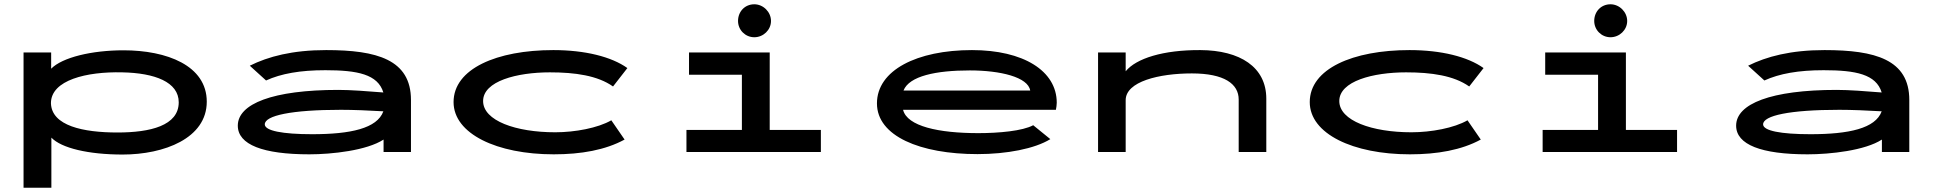

<svg xmlns="http://www.w3.org/2000/svg" viewBox="-20 -710 9040 897"><path d="M90 167H220V-67C267 -18 393 12 553 12C747 12 946 -64 946 -235C946 -404 759 -475 557 -475C409 -475 271 -442 219 -389V-465H90ZM529 -91C369 -91 221 -122 218 -228C218 -336 385 -376 551 -372C703 -369 815 -327 815 -232C815 -123 682 -91 529 -91Z M1425 11C1531 11 1694 -7 1772 -58V0H1900V-243C1900 -432 1740 -476 1504 -476C1346 -476 1233 -446 1147 -403L1223 -334C1293 -366 1382 -382 1500 -382C1650 -382 1745 -363 1771 -278C1696 -284 1618 -290 1561 -290C1254 -290 1091 -225 1091 -123C1091 -34 1209 11 1425 11ZM1217 -129C1217 -170 1341 -197 1573 -197C1629 -197 1705 -194 1771 -190C1742 -110 1618 -83 1438 -83C1300 -83 1217 -99 1217 -129Z M2567 11C2695 11 2808 -9 2898 -58L2836 -148C2774 -112 2666 -92 2574 -92C2390 -92 2237 -146 2237 -238C2237 -331 2395 -372 2549 -372C2667 -372 2772 -357 2844 -306L2911 -392C2837 -445 2713 -476 2565 -476C2301 -476 2099 -389 2099 -233C2099 -85 2301 11 2567 11Z M3504 -536C3546 -536 3582 -570 3582 -612C3582 -654 3546 -690 3504 -690C3460 -690 3428 -656 3428 -612C3428 -570 3462 -536 3504 -536ZM3187 0H3815V-103H3576V-465H3199V-361H3446V-103H3187Z M4547 10C4683 10 4814 -15 4887 -60L4807 -125C4758 -98 4645 -88 4551 -88C4365 -88 4218 -120 4199 -197H4913C4915 -208 4917 -219 4917 -230C4917 -379 4761 -476 4521 -476C4264 -476 4077 -382 4077 -227C4077 -74 4279 10 4547 10ZM4201 -287C4228 -355 4353 -381 4511 -381C4653 -381 4783 -350 4793 -287Z M5110 0H5239V-242C5239 -329 5395 -367 5548 -367C5700 -367 5767 -318 5767 -245V0H5896V-249C5896 -397 5773 -475 5588 -476C5414 -477 5288 -437 5239 -377V-465H5110Z M6567 11C6695 11 6808 -9 6898 -58L6836 -148C6774 -112 6666 -92 6574 -92C6390 -92 6237 -146 6237 -238C6237 -331 6395 -372 6549 -372C6667 -372 6772 -357 6844 -306L6911 -392C6837 -445 6713 -476 6565 -476C6301 -476 6099 -389 6099 -233C6099 -85 6301 11 6567 11Z M7504 -536C7546 -536 7582 -570 7582 -612C7582 -654 7546 -690 7504 -690C7460 -690 7428 -656 7428 -612C7428 -570 7462 -536 7504 -536ZM7187 0H7815V-103H7576V-465H7199V-361H7446V-103H7187Z M8425 11C8531 11 8694 -7 8772 -58V0H8900V-243C8900 -432 8740 -476 8504 -476C8346 -476 8233 -446 8147 -403L8223 -334C8293 -366 8382 -382 8500 -382C8650 -382 8745 -363 8771 -278C8696 -284 8618 -290 8561 -290C8254 -290 8091 -225 8091 -123C8091 -34 8209 11 8425 11ZM8217 -129C8217 -170 8341 -197 8573 -197C8629 -197 8705 -194 8771 -190C8742 -110 8618 -83 8438 -83C8300 -83 8217 -99 8217 -129Z"/></svg>

Font: Inconsolata UltraExpanded
Style: Bold
Weight: 700
Width: 9
Monospace: yes
Designer: Raph Levien, Cyreal, Brenton Simpson
Foundry: Raph Levien, Cyreal, Google
Version: Version 3.100